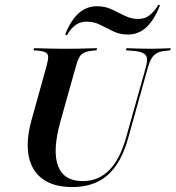

<svg xmlns="http://www.w3.org/2000/svg" viewBox="-20 -773 736 805"><path d="M283.1 11.3Q205.6 11.3 159.3 -22.2Q112.9 -55.6 100.4 -118.5Q87.9 -181.5 112.1 -269.4L174.2 -492.7Q181.5 -518.5 181.9 -532.3Q182.3 -546 173 -552Q163.7 -558.1 141.1 -560.5L120.2 -562.1L122.6 -571Q137.1 -571 157.3 -570.2Q177.4 -569.4 202.8 -569Q228.2 -568.5 257.3 -568.5H258.9Q287.1 -568.5 310.9 -569Q334.7 -569.4 354 -570.2Q373.4 -571 387.1 -571L384.7 -562.1L367.7 -560.5Q345.2 -558.1 332.3 -552Q319.4 -546 312.1 -532.3Q304.8 -518.5 297.6 -492.7L233.1 -262.9Q199.2 -140.3 223.4 -77Q247.6 -13.7 326.6 -13.7Q391.9 -13.7 437.1 -58.9Q482.3 -104 508.1 -194.4L591.9 -492.7Q601.6 -529 590.3 -542.3Q579 -555.6 547.6 -558.9L508.1 -562.1L510.5 -571Q532.3 -570.2 559.7 -569.4Q587.1 -568.5 612.9 -568.5Q637.1 -568.5 657.3 -569.4Q677.4 -570.2 696 -571L693.5 -562.1L674.2 -559.7Q653.2 -558.1 639.5 -551.2Q625.8 -544.4 616.9 -530.6Q608.1 -516.9 600.8 -492.7L516.1 -189.5Q487.1 -87.1 430.2 -37.9Q373.4 11.3 283.1 11.3ZM516.9 -628.2Q483.1 -628.2 455.2 -641.5Q427.4 -654.8 400.8 -668.5Q374.2 -682.3 343.5 -682.3Q317.7 -682.3 298 -669Q278.2 -655.6 260.5 -625L253.2 -628.2Q276.6 -687.9 309.7 -717.3Q342.7 -746.8 386.3 -746.8Q421 -746.8 448.8 -733.5Q476.6 -720.2 503.2 -706.9Q529.8 -693.5 559.7 -693.5Q585.5 -693.5 605.2 -707.7Q625 -721.8 644.4 -753.2L650.8 -750.8Q626.6 -688.7 593.5 -658.5Q560.5 -628.2 516.9 -628.2Z"/></svg>

Font: Playfair 144pt
Style: Bold Italic
Weight: 700
Italic angle: -15.6°
Designer: Claus Eggers Sørensen
Foundry: Claus Eggers Sørensen
Version: Version 2.203